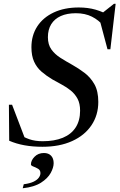

<svg xmlns="http://www.w3.org/2000/svg" viewBox="-20 -755 624 1002"><path d="M520.5 -619.5Q495.5 -650 459.8 -668Q424 -686 376 -686Q329.5 -686 297 -671.2Q264.5 -656.5 247.2 -628.5Q230 -600.5 230 -561Q230 -522.5 248 -497.2Q266 -472 295 -453.5Q324 -435 357.5 -416.5Q390.5 -398 421.5 -374.5Q452.5 -351 472.8 -315.2Q493 -279.5 493 -223Q493 -154.5 457.5 -101.5Q422 -48.5 356.5 -18.8Q291 11 201.5 11Q150.5 11 107.8 3.2Q65 -4.5 28 -20.5L26.5 -208.5H43L117 -14.5L72 -58.5Q103 -39 132.8 -28.5Q162.5 -18 203 -18Q264 -18 307.8 -36Q351.5 -54 374.8 -89.8Q398 -125.5 398 -177.5Q398 -215 384.5 -240Q371 -265 349 -282.8Q327 -300.5 301.5 -314Q276 -327.5 252.5 -341Q221 -360 196.2 -381.5Q171.5 -403 157.8 -433.5Q144 -464 144 -508.5Q144 -570 174.2 -616.8Q204.5 -663.5 260.2 -689.8Q316 -716 391 -716Q439 -716 479 -704.5Q519 -693 560.5 -669L507 -681.5L574.5 -735H583.5L556 -498H541L496.5 -665ZM141.5 103Q141.5 82 160.5 62.8Q179.5 43.5 209.5 43.5Q233 43.5 246.5 57.5Q260 71.5 260 96.5Q260 119.5 244.5 147.8Q229 176 193.8 198.5Q158.5 221 98.5 227.5L104 206.5Q135.5 202.5 154.5 193.5Q173.5 184.5 182.2 172.5Q191 160.5 191 148.5Q191 133 178.8 125.8Q166.5 118.5 154 114Q141.5 109.5 141.5 103Z"/></svg>

Font: Newsreader 60pt Medium
Style: Italic
Weight: 500
Italic angle: -17°
Designer: Hugues Gentile
Foundry: Production Type
Version: Version 1.003